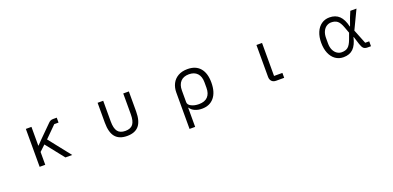

<svg xmlns="http://www.w3.org/2000/svg" viewBox="3 -1460 5274 2575"><g transform="rotate(-20 2640.0 -172.0)"><path d="M337 0V-541H417V-273H421L482 -336L659 -512Q675 -528 689.5 -534.5Q704 -541 725 -541H778V-471H717L556 -311L802 0H705L499 -260L417 -183V0Z M1361 -257V-541H1441V-245Q1441 -148 1474.5 -103.5Q1508 -59 1584 -59Q1660 -59 1693.5 -103.5Q1727 -148 1727 -245V-541H1807V-257Q1807 -118 1752 -52.5Q1697 13 1584 13Q1471 13 1416 -52.5Q1361 -118 1361 -257Z M2400 -310Q2400 -379 2428 -434.5Q2456 -490 2511.5 -522Q2567 -554 2646 -554Q2764 -554 2826 -481.5Q2888 -409 2888 -275Q2888 -138 2825.5 -62.5Q2763 13 2653 13Q2595 13 2550.5 -7Q2506 -27 2484 -63H2480V210H2400ZM2802 -231V-310Q2802 -392 2760 -437Q2718 -482 2641 -482Q2564 -482 2522 -437Q2480 -392 2480 -309V-143Q2480 -105 2525.5 -82Q2571 -59 2634 -59Q2717 -59 2759.5 -103.5Q2802 -148 2802 -231Z M3713 0Q3672 0 3650 -23.5Q3628 -47 3628 -86V-541H3708V-70H3827V0Z M4454 -271Q4454 -356 4481 -420Q4508 -484 4557.5 -519Q4607 -554 4672 -554Q4759 -554 4812 -503Q4865 -452 4889 -346H4893L4934 -460L4968 -541H5056L4928 -273L5009 -70H5066V0H5018Q4979 0 4960 -18.5Q4941 -37 4926 -84L4891 -195H4887Q4863 -89 4811.5 -38Q4760 13 4672 13Q4607 13 4557.5 -22Q4508 -57 4481 -121.5Q4454 -186 4454 -271ZM4820 -184 4852 -271 4820 -358Q4794 -430 4760.5 -456.5Q4727 -483 4672 -483Q4636 -483 4605 -463Q4574 -443 4555.5 -403.5Q4537 -364 4537 -309V-233Q4537 -178 4555.5 -138.5Q4574 -99 4605 -78.5Q4636 -58 4672 -58Q4727 -58 4760 -84.5Q4793 -111 4820 -184Z"/></g></svg>

Font: PlemolJP
Style: Regular
Weight: 400
Monospace: yes
Version: v2.0.4; ttfautohint (v1.8.4.7-5d5b-dirty) -l 6 -r 45 -G 200 